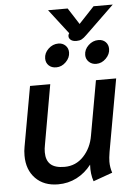

<svg xmlns="http://www.w3.org/2000/svg" viewBox="-58 -893 656 946"><g transform="rotate(-5 270.0 -419.5)"><path d="M38 -145Q38 -169 42 -189L95 -485H195L143 -190Q139 -171 139 -153Q139 -113 161 -93Q183 -73 230 -73Q286 -73 324.5 -114Q363 -155 373 -216L421 -485H521L457 -127Q452 -97 452 -79Q452 -51 461 -24L366 10Q353 -27 356 -73Q325 -33 283 -11.5Q241 10 191 10Q121 10 79.5 -32.5Q38 -75 38 -145ZM305 -712Q305 -719 307 -722L310 -727L216 -849H313L365 -768L441 -849H536L393 -711Q379 -697 368.5 -691.5Q358 -686 343 -686Q324 -686 314.5 -694Q305 -702 305 -712ZM181 -613Q181 -640 202.5 -660.5Q224 -681 252 -681Q273 -681 287 -667.5Q301 -654 301 -633Q301 -607 280 -586Q259 -565 232 -565Q209 -565 195 -578.5Q181 -592 181 -613ZM379 -613Q379 -640 400.5 -660.5Q422 -681 450 -681Q472 -681 485.5 -667.5Q499 -654 499 -633Q499 -607 478 -586Q457 -565 430 -565Q408 -565 393.5 -579Q379 -593 379 -613Z"/></g></svg>

Font: Niramit Medium
Style: Italic
Weight: 500
Italic angle: -10°
Designer: Katatrad Aksorn Co.,Ltd.
Foundry: Cadson Demak Co.,Ltd.
Version: Version 1.000; ttfautohint (v1.6)